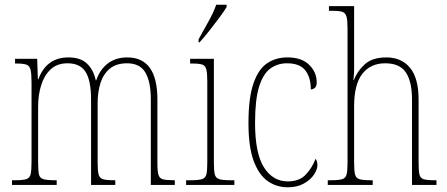

<svg xmlns="http://www.w3.org/2000/svg" viewBox="-20 -786 1898 816"><path d="M31 0V-20H44Q77 -20 91.5 -24.5Q106 -29 110 -45Q114 -61 114 -97V-435Q114 -472 110 -489Q106 -506 93 -511Q80 -516 50 -516H44V-536H138L141 -449H143Q177 -542 271 -542Q322 -542 349.5 -516Q377 -490 387 -445H389Q405 -491 438.5 -516.5Q472 -542 521 -542Q649 -542 649 -363V-92Q649 -58 653.5 -43Q658 -28 672.5 -24Q687 -20 719 -20H723V0H621V-364Q621 -438 598 -477.5Q575 -517 520 -517Q474 -517 446.5 -494Q419 -471 407 -433Q395 -395 395 -348V-95Q395 -60 399 -44.5Q403 -29 417.5 -24.5Q432 -20 463 -20H470V0H367V-364Q367 -443 344 -480Q321 -517 267 -517Q223 -517 195.5 -491.5Q168 -466 155 -424Q142 -382 142 -333V-97Q142 -61 145.5 -45Q149 -29 164.5 -24.5Q180 -20 214 -20H221V0Z M771 0V-20H791Q823 -20 838 -24.5Q853 -29 857 -44.5Q861 -60 861 -95V-439Q861 -474 857 -490.5Q853 -507 840 -511.5Q827 -516 797 -516H788V-536H889V-95Q889 -60 893 -44.5Q897 -29 912 -24.5Q927 -20 959 -20H976V0ZM824 -619Q846 -659 866.5 -695.5Q887 -732 899 -766H943V-756Q933 -739 913 -712Q893 -685 870.5 -656.5Q848 -628 828 -606H824Z M1203 10Q1155 10 1117.5 -16.5Q1080 -43 1058 -102.5Q1036 -162 1036 -263Q1036 -370 1057 -431Q1078 -492 1115 -517Q1152 -542 1202 -542Q1262 -542 1294 -510.5Q1326 -479 1326 -436Q1326 -420 1318.5 -413Q1311 -406 1301 -406Q1301 -457 1277.5 -487Q1254 -517 1200 -517Q1159 -517 1128.5 -494.5Q1098 -472 1081 -417Q1064 -362 1064 -264Q1064 -134 1102 -74.5Q1140 -15 1203 -15Q1253 -15 1280.5 -45Q1308 -75 1321 -111Q1329 -102 1329 -84Q1329 -66 1314.5 -44Q1300 -22 1271.5 -6Q1243 10 1203 10Z M1373 0V-20H1387Q1419 -20 1434 -24.5Q1449 -29 1453 -44.5Q1457 -60 1457 -95V-663Q1457 -698 1453 -714Q1449 -730 1436.5 -735Q1424 -740 1397 -740H1378V-760H1485V-491Q1485 -471 1482 -446H1484Q1498 -483 1530 -512.5Q1562 -542 1622 -542Q1686 -542 1722.5 -498Q1759 -454 1759 -363V-94Q1759 -61 1762.5 -45Q1766 -29 1780 -24.5Q1794 -20 1825 -20H1835V0H1731V-363Q1731 -439 1705 -478Q1679 -517 1617 -517Q1555 -517 1520 -472.5Q1485 -428 1485 -333V-95Q1485 -60 1489 -44.5Q1493 -29 1507.5 -24.5Q1522 -20 1554 -20H1564V0Z"/></svg>

Font: Noto Serif Tamil Condensed Thin
Style: Italic
Weight: 100
Width: 3
Italic angle: -12°
Designer: Indian Type Foundry, Tom Grace, and the Monotype Design Team
Foundry: Monotype Imaging Inc.
Version: Version 2.003; ttfautohint (v1.8.4.7-5d5b)